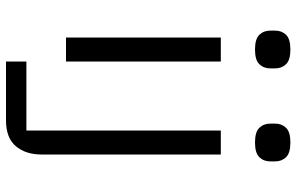

<svg xmlns="http://www.w3.org/2000/svg" viewBox="-194 -594 988 640"><g transform="rotate(90 300.0 -274.0)"><path d="M105 -516H185V0H105ZM185 132H415V-516H495V82Q495 134 467.5 167Q440 200 381 200H185ZM145 -630Q110 -630 96 -644.5Q82 -659 82 -681V-697Q82 -719 96 -733.5Q110 -748 145 -748Q180 -748 194 -733.5Q208 -719 208 -697V-681Q208 -659 194 -644.5Q180 -630 145 -630ZM455 -630Q420 -630 406 -644.5Q392 -659 392 -681V-697Q392 -719 406 -733.5Q420 -748 455 -748Q490 -748 504 -733.5Q518 -719 518 -697V-681Q518 -659 504 -644.5Q490 -630 455 -630Z"/></g></svg>

Font: IBM Plex Mono
Style: Regular
Weight: 400
Monospace: yes
Designer: Mike Abbink, Paul van der Laan, Pieter van Rosmalen
Foundry: Bold Monday
Version: Version 2.3